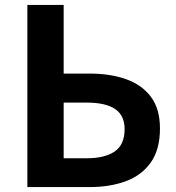

<svg xmlns="http://www.w3.org/2000/svg" viewBox="-20 -761 715 781"><path d="M91.3 0V-740.8H239V-461.7H345.3Q428 -461.7 492.5 -439Q557 -416.3 593.9 -367.1Q630.7 -318 630.7 -238.5Q630.7 -152.4 593.2 -99.8Q555.6 -47.2 491.1 -23.6Q426.6 0 344.1 0ZM239 -117.2H332.4Q406.4 -117.2 446.6 -144.9Q486.9 -172.6 486.9 -235.7Q486.9 -291.1 448.4 -317.4Q409.9 -343.7 331.5 -343.7H239Z"/></svg>

Font: Noto Sans HK Thin
Style: Regular
Weight: 100
Designer: Ryoko NISHIZUKA 西塚涼子 (kana, bopomofo & ideographs); Paul D. Hunt (Latin, Greek & Cyrillic); Sandoll Communications 산돌커뮤니
Foundry: Adobe
Version: Version 2.004-H2;hotconv 1.0.118;makeotfexe 2.5.65603